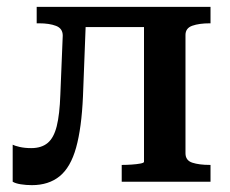

<svg xmlns="http://www.w3.org/2000/svg" viewBox="-20 -530 671 560"><path d="M156 -254 163 -426Q163 -447 143.5 -454.5Q124 -462 94 -462H87V-510H232L222 -249Q218 -157 202 -99.5Q186 -42 154 -16Q122 10 73 10Q56 10 40.5 7.5Q25 5 17 0V-108Q22 -105 37 -101.5Q52 -98 71 -98Q101 -98 119 -113Q137 -128 145.5 -162Q154 -196 156 -254ZM400 -58V-510H594V-462H592Q561 -462 541 -455Q521 -448 521 -428V-83Q521 -62 541 -55.5Q561 -49 592 -49H594V0H335V-49H337Q349 -49 364 -50Q379 -51 389.5 -53Q400 -55 400 -58ZM193 -451V-510H458V-451Z"/></svg>

Font: Roboto Serif 36pt Medium
Style: Regular
Weight: 500
Designer: Greg Gazdowicz
Foundry: Commercial Type
Version: Version 1.008